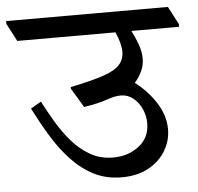

<svg xmlns="http://www.w3.org/2000/svg" viewBox="-75 -668 714 694"><g transform="rotate(-5 282.5 -320.5)"><path d="M361 -316Q339 -316 310 -305.5Q281 -295 226 -286L184 -356V-362Q262 -378 304.5 -392.5Q347 -407 364 -426.5Q381 -446 381 -473Q381 -503 362 -545H6L-28 -610V-620H559L593 -555V-545H420Q433 -520 442.5 -493.5Q452 -467 452 -442Q452 -418 442 -396.5Q432 -375 416 -357Q462 -322 491.5 -275.5Q521 -229 521 -180Q521 -138 499 -101.5Q477 -65 436.5 -43Q396 -21 340 -21Q283 -21 238.5 -44Q194 -67 157.5 -106Q121 -145 91 -194.5Q61 -244 34 -297L72 -319Q90 -284 113 -245Q136 -206 165 -172Q194 -138 231 -116.5Q268 -95 315 -95Q370 -95 409 -125.5Q448 -156 448 -208Q448 -235 437 -259.5Q426 -284 406.5 -300Q387 -316 361 -316Z"/></g></svg>

Font: Tiro Devanagari Marathi
Style: Regular
Weight: 400
Designer: Devanagari: John Hudson & Fiona Ross. Latin: John Hudson.
Foundry: Tiro Typeworks Ltd.
Version: Version 1.52